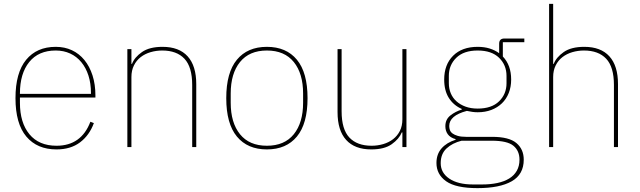

<svg xmlns="http://www.w3.org/2000/svg" viewBox="-20 -760 3308 992"><path d="M272 12Q172 12 116 -54.5Q60 -121 60 -253Q60 -384 115 -451Q170 -518 268 -518Q314 -518 351.5 -500.5Q389 -483 416 -450Q443 -417 458 -370.5Q473 -324 473 -266V-256H83V-229Q83 -126 132 -66.5Q181 -7 272 -7Q400 -7 447 -131L465 -124Q442 -61 393.5 -24.5Q345 12 272 12ZM268 -499Q179 -499 131 -439.5Q83 -380 83 -277V-275H450V-279Q450 -329 437 -369.5Q424 -410 400 -439Q376 -468 342.5 -483.5Q309 -499 268 -499Z M638 -506H659V-430H662Q675 -464 713.5 -491Q752 -518 820 -518Q905 -518 949.5 -469Q994 -420 994 -325V0H973V-321Q973 -414 933 -456.5Q893 -499 818 -499Q787 -499 758 -490.5Q729 -482 707 -465Q685 -448 672 -422Q659 -396 659 -362V0H638Z M1359 12Q1259 12 1204 -54.5Q1149 -121 1149 -253Q1149 -385 1204 -451.5Q1259 -518 1359 -518Q1459 -518 1514 -451.5Q1569 -385 1569 -253Q1569 -121 1514 -54.5Q1459 12 1359 12ZM1359 -7Q1450 -7 1498 -66.5Q1546 -126 1546 -229V-277Q1546 -380 1498 -439.5Q1450 -499 1359 -499Q1268 -499 1220 -439.5Q1172 -380 1172 -277V-229Q1172 -126 1220 -66.5Q1268 -7 1359 -7Z M2056 -76Q2042 -42 2004 -15Q1966 12 1898 12Q1813 12 1768.5 -37Q1724 -86 1724 -181V-506H1745V-185Q1745 -92 1785 -49.5Q1825 -7 1900 -7Q1931 -7 1960 -15.5Q1989 -24 2011 -41Q2033 -58 2046 -83.5Q2059 -109 2059 -144V-506H2080V0H2059V-76Z M2686 65Q2686 141 2624 176.5Q2562 212 2447 212Q2335 212 2285 176.5Q2235 141 2235 82Q2235 37 2261 7Q2287 -23 2334 -38V-41Q2306 -49 2293.5 -66.5Q2281 -84 2281 -108Q2281 -143 2307 -163.5Q2333 -184 2366 -194V-197Q2323 -216 2299 -254Q2275 -292 2275 -349Q2275 -426 2321 -472Q2367 -518 2448 -518Q2482 -518 2509.5 -509.5Q2537 -501 2559 -485V-534Q2559 -561 2586 -561H2689V-542H2578V-468Q2621 -423 2621 -349Q2621 -311 2608.5 -279.5Q2596 -248 2573 -226Q2550 -204 2518.5 -192Q2487 -180 2448 -180Q2433 -180 2420 -182Q2407 -184 2392 -187Q2301 -163 2301 -109Q2301 -98 2304.5 -88Q2308 -78 2318 -70.5Q2328 -63 2345 -58Q2362 -53 2388 -53H2523Q2610 -53 2648 -21Q2686 11 2686 65ZM2448 -199Q2520 -199 2558.5 -236.5Q2597 -274 2597 -330V-368Q2597 -424 2558.5 -461.5Q2520 -499 2448 -499Q2376 -499 2337.5 -461.5Q2299 -424 2299 -368V-330Q2299 -302 2309 -278Q2319 -254 2338.5 -236.5Q2358 -219 2385.5 -209Q2413 -199 2448 -199ZM2664 65Q2664 19 2632.5 -7Q2601 -33 2520 -33H2365Q2317 -21 2287 7Q2257 35 2257 83Q2257 133 2301.5 163Q2346 193 2423 193H2472Q2514 193 2549.5 185.5Q2585 178 2610.5 162.5Q2636 147 2650 122.5Q2664 98 2664 65Z M2838 -740V-430H2841Q2854 -464 2892.5 -491Q2931 -518 2999 -518Q3084 -518 3128.5 -469Q3173 -420 3173 -325V0H3152V-321Q3152 -414 3112 -456.5Q3072 -499 2997 -499Q2966 -499 2937 -490.5Q2908 -482 2886 -465Q2864 -448 2851 -422Q2838 -396 2838 -362V0H2817V-740Z"/></svg>

Font: IBM Plex Sans KR Thin
Style: Regular
Weight: 100
Designer: Mike Abbink; Paul van der Laan; Pieter van Rosmalen; Wujin Sim; Chorong Kim; Dohee Lee;
Foundry: Sandoll Inc.
Version: Version 1.001